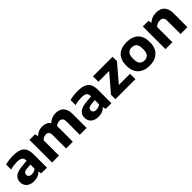

<svg xmlns="http://www.w3.org/2000/svg" viewBox="356 -1913 3280 3280"><g transform="rotate(-45 1996.0 -273.0)"><path d="M225.5 10Q133.5 10 84.8 -34.2Q36 -78.5 36 -149Q36 -225.5 92.8 -268.8Q149.5 -312 276 -320.5L375.5 -328.5V-330.5Q375.5 -388.5 344.8 -410.5Q314 -432.5 241 -432.5Q207.5 -432.5 164.5 -427Q121.5 -421.5 82.5 -409.5V-531Q125.5 -543.5 176 -549.5Q226.5 -555.5 269.5 -555.5Q362.5 -555.5 421.8 -533.5Q481 -511.5 509.5 -459.8Q538 -408 538 -318.5V0H400.5L389 -53H381.5Q354 -21 313.2 -5.5Q272.5 10 225.5 10ZM200.5 -163.5Q200.5 -134.5 219.8 -118.2Q239 -102 278.5 -102Q303 -102 328.5 -110Q354 -118 375.5 -136.5V-237.5L292 -231Q242 -226.5 221.2 -209.5Q200.5 -192.5 200.5 -163.5Z M662 0V-547H798.5L809.5 -492.5H817.5Q879.5 -555.5 979 -555.5Q1026 -555.5 1064 -538.5Q1102 -521.5 1127 -484Q1166.5 -523 1212 -539.2Q1257.5 -555.5 1302 -555.5Q1359 -555.5 1403 -533Q1447 -510.5 1472 -460.5Q1497 -410.5 1497 -329.5V0H1331.5V-320.5Q1331.5 -374 1310 -394.5Q1288.5 -415 1254 -415Q1227.5 -415 1203.5 -405.8Q1179.5 -396.5 1161.5 -376.5Q1163.5 -356 1163.5 -333.5V0H1001V-320.5Q1001 -374 981.2 -394.5Q961.5 -415 926.5 -415Q898.5 -415 872.2 -403Q846 -391 828.5 -367.5V0Z M1782.5 10Q1690.5 10 1641.8 -34.2Q1593 -78.5 1593 -149Q1593 -225.5 1649.8 -268.8Q1706.5 -312 1833 -320.5L1932.5 -328.5V-330.5Q1932.5 -388.5 1901.8 -410.5Q1871 -432.5 1798 -432.5Q1764.5 -432.5 1721.5 -427Q1678.5 -421.5 1639.5 -409.5V-531Q1682.5 -543.5 1733 -549.5Q1783.5 -555.5 1826.5 -555.5Q1919.5 -555.5 1978.8 -533.5Q2038 -511.5 2066.5 -459.8Q2095 -408 2095 -318.5V0H1957.5L1946 -53H1938.5Q1911 -21 1870.2 -5.5Q1829.5 10 1782.5 10ZM1757.5 -163.5Q1757.5 -134.5 1776.8 -118.2Q1796 -102 1835.5 -102Q1860 -102 1885.5 -110Q1911 -118 1932.5 -136.5V-237.5L1849 -231Q1799 -226.5 1778.2 -209.5Q1757.5 -192.5 1757.5 -163.5Z M2192 0V-106L2456.5 -416.5H2197.5V-547H2670V-441L2405.5 -130.5H2675.5V0Z M3013.5 10.5Q2883 10.5 2805.5 -61.2Q2728 -133 2728 -273Q2728 -413 2803.5 -484.2Q2879 -555.5 3013.5 -555.5Q3148 -555.5 3223.2 -484.2Q3298.5 -413 3298.5 -273Q3298.5 -133.5 3220.8 -61.5Q3143 10.5 3013.5 10.5ZM3013.5 -116Q3070 -116 3101.5 -151Q3133 -186 3133 -272.5Q3133 -360 3101.5 -394.8Q3070 -429.5 3013.5 -429.5Q2957 -429.5 2925.5 -394.8Q2894 -360 2894 -273.5Q2894 -186.5 2925.2 -151.2Q2956.5 -116 3013.5 -116Z M3401.5 0V-547H3538L3549 -492.5H3557Q3624.5 -555.5 3729 -555.5Q3788.5 -555.5 3834.2 -532.8Q3880 -510 3906 -460.2Q3932 -410.5 3932 -329.5V0H3766V-320Q3766 -373.5 3743.2 -394.2Q3720.5 -415 3680 -415Q3650 -415 3619.5 -403.5Q3589 -392 3568 -368.5V0Z"/></g></svg>

Font: Encode Sans SemiExpanded SemiExpanded
Style: Bold
Weight: 700
Width: 6
Designer: Multiple Designers
Foundry: Impallari Type
Version: Version 3.000; ttfautohint (v1.8.3) -l 8 -r 50 -G 200 -x 14 